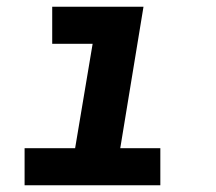

<svg xmlns="http://www.w3.org/2000/svg" viewBox="-20 -550 640 570"><path d="M53 0V-110H203L255 -420H135V-530H406L337 -110H456V0Z"/></svg>

Font: Iosevka Slab XBdExObl
Style: Regular
Weight: 800
Width: 7
Italic angle: -9°
Monospace: yes
Designer: Belleve Invis
Foundry: Belleve Invis
Version: Version 11.1.0; ttfautohint (v1.8.3)